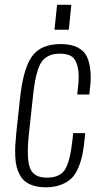

<svg xmlns="http://www.w3.org/2000/svg" viewBox="-20 -771 415 800"><path d="M207 -647 217.8 -751H277.3L266.6 -647ZM170.4 9.3Q143.1 9.3 122.1 3.2Q101.1 -2.9 86.9 -13.4Q72.8 -23.9 63.5 -40.5Q54.2 -57.1 49.6 -75Q44.9 -92.8 43.7 -117.4Q42.5 -142.1 43.7 -164.8Q44.9 -187.5 47.9 -217.3L62.5 -353Q75.7 -482.9 112.5 -535.2Q149.4 -587.4 232.9 -587.4Q276.4 -587.4 304 -573Q331.5 -558.6 342.8 -533.4Q354 -508.3 356.9 -474.1Q359.9 -439.9 354.5 -400.4L352.1 -377H301.8L304.2 -399.9Q311.5 -457 304.2 -490Q296.9 -522.9 279.5 -535.2Q262.2 -547.4 229 -547.4Q205.1 -547.4 188.2 -540.5Q171.4 -533.7 159.4 -520.8Q147.5 -507.8 139.2 -484.1Q130.9 -460.4 125.7 -431.6Q120.6 -402.8 116.2 -359.4L100.1 -209.5Q89.8 -110.8 105 -70.8Q120.1 -30.8 175.3 -30.8Q231 -30.8 252 -66.4Q272.9 -102.1 282.7 -193.8L284.7 -216.3H335L333 -194.8Q329.1 -155.8 323.7 -128.7Q318.4 -101.6 306.9 -73.5Q295.4 -45.4 278.8 -28.8Q262.2 -12.2 234.9 -1.5Q207.5 9.3 170.4 9.3Z"/></svg>

Font: Oswald
Style: Extra-Light
Weight: 200
Designer: Vernon Adams
Foundry: Vernon Adams
Version: 3.0; ttfautohint (v0.94.23-7a4d-dirty) -l 8 -r 50 -G 200 -x 